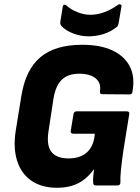

<svg xmlns="http://www.w3.org/2000/svg" viewBox="-20 -878 665 909"><path d="M249 11Q178 11 129.5 -22Q81 -55 61.5 -115.5Q42 -176 54 -256L81 -423Q101 -548 171 -607Q241 -666 369 -666Q456 -666 513 -639Q570 -612 595 -562.5Q620 -513 607 -444Q606 -431 594 -431L466 -432Q451 -432 453 -445Q460 -484 433.5 -506.5Q407 -529 355 -529Q302 -529 272.5 -500.5Q243 -472 233 -410L210 -259Q199 -190 223.5 -159Q248 -128 304 -128Q355 -128 386 -152Q417 -176 426 -223L429 -245H328Q313 -245 315 -259L328 -338Q331 -351 343 -351H579Q594 -351 592 -338L565 -171Q557 -117 553 -78.5Q549 -40 550 -14Q550 0 536 0H434Q421 0 421 -14Q420 -26 421.5 -43Q423 -60 425 -76H424Q403 -47 377.5 -27.5Q352 -8 320.5 1.5Q289 11 249 11ZM399 -706Q363 -706 327 -719.5Q291 -733 271 -755Q263 -763 266 -778L277 -846Q278 -854 283.5 -855.5Q289 -857 294 -852Q317 -832 347.5 -820Q378 -808 408 -808Q441 -808 474.5 -820.5Q508 -833 537 -854Q544 -860 550.5 -857Q557 -854 555 -847L542 -771Q541 -764 539 -758.5Q537 -753 531 -749Q505 -728 470.5 -717Q436 -706 399 -706Z"/></svg>

Font: Sofia Sans Semi Condensed Black
Style: Italic
Weight: 900
Italic angle: -9°
Version: Version 4.100